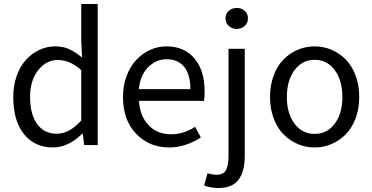

<svg xmlns="http://www.w3.org/2000/svg" viewBox="-20 -732 1879 969"><path d="M248 12.2Q155.3 12.2 101.1 -54.9Q46.9 -122.1 46.9 -242.2Q46.9 -299.8 64.2 -348.6Q81.5 -397.5 110.8 -429.7Q140.1 -461.9 178.2 -480Q216.3 -498 257.8 -498Q297.4 -498 328.1 -484.4Q358.9 -470.7 394 -441.9L390.1 -524.9V-711.9H473.1V0H404.8L397.9 -57.1H395Q323.7 12.2 248 12.2ZM266.1 -57.1Q330.6 -57.1 390.1 -124V-377.9Q333.5 -429.2 272 -429.2Q212.4 -429.2 172.1 -377.2Q131.8 -325.2 131.8 -243.2Q131.8 -155.8 167.2 -106.4Q202.6 -57.1 266.1 -57.1Z M833.5 12.2Q733.4 12.2 667 -56.9Q600.6 -126 600.6 -242.2Q600.6 -299.8 619.1 -348.9Q637.7 -397.9 668.2 -430.2Q698.7 -462.4 737.8 -480.2Q776.9 -498 818.8 -498Q910.6 -498 961.7 -436.8Q1012.7 -375.5 1012.7 -270Q1012.7 -241.2 1009.8 -223.1H681.6Q686 -146 730 -100.1Q773.9 -54.2 843.8 -54.2Q905.8 -54.2 964.8 -91.8L993.7 -38.1Q915 12.2 833.5 12.2ZM680.7 -282.2H940.9Q940.9 -355.5 909.7 -394.3Q878.4 -433.1 820.8 -433.1Q767.6 -433.1 727.5 -392.6Q687.5 -352.1 680.7 -282.2Z M1082.5 216.8Q1042 216.8 1010.3 204.1L1027.3 142.1Q1051.8 149.9 1073.2 149.9Q1107.4 149.9 1120.4 126.5Q1133.3 103 1133.3 55.2V-485.8H1215.3V55.2Q1215.3 133.3 1183.8 175Q1152.3 216.8 1082.5 216.8ZM1175.3 -585.9Q1150.9 -585.9 1134.5 -601.1Q1118.2 -616.2 1118.2 -639.2Q1118.2 -663.1 1134.5 -677.5Q1150.9 -691.9 1175.3 -691.9Q1199.2 -691.9 1215.3 -677.2Q1231.4 -662.6 1231.4 -639.2Q1231.4 -616.2 1215.1 -601.1Q1198.7 -585.9 1175.3 -585.9Z M1342.8 -242.2Q1342.8 -301.8 1361.1 -350.8Q1379.4 -399.9 1410.6 -431.6Q1441.9 -463.4 1482.4 -480.7Q1522.9 -498 1567.9 -498Q1612.8 -498 1653.3 -480.7Q1693.8 -463.4 1725.1 -431.6Q1756.3 -399.9 1774.7 -350.8Q1793 -301.8 1793 -242.2Q1793 -183.6 1774.7 -134.8Q1756.3 -85.9 1725.1 -54.2Q1693.8 -22.5 1653.3 -5.1Q1612.8 12.2 1567.9 12.2Q1522.9 12.2 1482.4 -5.1Q1441.9 -22.5 1410.6 -54.2Q1379.4 -85.9 1361.1 -134.8Q1342.8 -183.6 1342.8 -242.2ZM1567.9 -56.2Q1630.9 -56.2 1669.4 -107.7Q1708 -159.2 1708 -242.2Q1708 -326.2 1669.4 -378.2Q1630.9 -430.2 1567.9 -430.2Q1505.4 -430.2 1466.6 -378.2Q1427.7 -326.2 1427.7 -242.2Q1427.7 -159.2 1466.6 -107.7Q1505.4 -56.2 1567.9 -56.2Z"/></svg>

Font: Riemann
Style: Regular
Weight: 400
Designer: Paul D. Hunt
Foundry: Adobe Systems Incorporated
Version: Version 2.020;PS 2.0;hotconv 1.0.86;makeotf.lib2.5.63406